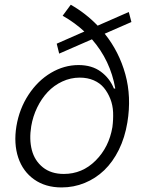

<svg xmlns="http://www.w3.org/2000/svg" viewBox="-20 -793 622 824"><path d="M544 -698.5 429.3 -648.4Q491.1 -571.4 517.9 -474.3Q544.7 -377.1 526.6 -267.4Q516 -202.8 490.1 -150.2Q464.1 -97.7 427.2 -62.3Q390.3 -27 343.4 -7.8Q296.5 11.4 244.3 11.4Q175.1 11.4 126.6 -22.9Q78.1 -57.2 58.2 -116.8Q38.4 -176.5 50.4 -251.1Q62.9 -326.3 102.6 -386.7Q142.4 -447.1 198.9 -480.5Q255.3 -513.8 317.1 -513.8Q374.3 -513.8 412.6 -485.6Q451 -457.4 468.8 -413H474.8Q453.8 -533.7 374.6 -624.3L234 -562.9L223.4 -605.5L342 -657.7Q301.8 -695.3 248.9 -725.5L283.7 -772.7Q348.4 -735.8 399.1 -682.9L532.7 -741.5ZM253.9 -46.5Q333.1 -46.5 390.4 -103.9Q447.8 -161.2 462.4 -247.5Q466.6 -280.2 465.4 -310.9Q464.1 -341.6 453.5 -368.6Q442.8 -395.6 426.1 -416Q409.4 -436.4 382.6 -448.2Q355.8 -459.9 322.4 -459.9Q283 -459.9 247.2 -443.2Q211.3 -426.5 184.5 -397.9Q157.7 -369.3 139.4 -331.3Q121.1 -293.3 114 -251.1Q104.8 -194.6 116.7 -149Q128.6 -103.3 163.9 -74.9Q199.2 -46.5 253.9 -46.5Z"/></svg>

Font: Karasuma Gothic
Style: Light Italic
Weight: 300
Italic angle: 9.39998°
Designer: Rasmus Andersson / Ryoko Nishizuka
Foundry: rsms
Version: Version 1.00